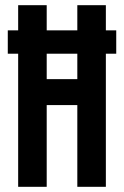

<svg xmlns="http://www.w3.org/2000/svg" viewBox="-20 -720 478 740"><path d="M428 -513H388V0H278V-315H160V0H50V-513H10V-603H50V-700H160V-603H278V-700H388V-603H428ZM278 -513H160V-415H278Z"/></svg>

Font: kids-team
Style: team
Weight: 400
Designer: Ryoichi Tsunekawa, Thomas Gollenia, Laura Emeder
Foundry: Ryoichi Tsunekawa, Thomas Gollenia, Laura Emeder
Version: Version 2.000